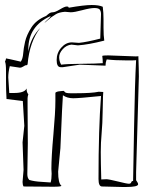

<svg xmlns="http://www.w3.org/2000/svg" viewBox="-22 -748 597 766"><path d="M289 -567 263 -570Q243 -568 228.5 -552Q214 -536 214 -520Q214 -504 222 -490Q243 -493 303 -493.5Q363 -494 388 -496Q388 -511 386 -525Q390 -527 410 -527L519 -523Q529 -523 530 -524Q532 -470 532 -443L521 -61V-29Q522 -27 525.5 -22Q529 -17 529 -13Q529 -2 481 -2H466L385 -4Q371 -4 371 -34Q371 -235 381 -365Q294 -356 270 -356Q246 -356 229 -368Q227 -350 219 -157L210 -63Q210 -17 223 -7Q223 -3 191 -3L72 -4Q68 -11 68 -22L72 -70L68 -180L75 -246Q75 -246 69 -345Q8 -353 4 -353Q2 -387 2 -424V-463Q2 -495 -2 -502Q2 -511 2 -515Q5 -515 61 -502Q69 -514 70.5 -534.5Q72 -555 78 -581.5Q84 -608 103 -638Q122 -668 161 -684Q163 -685 171 -692Q179 -699 188.5 -699Q198 -699 217 -710.5Q236 -722 244 -722Q252 -722 252 -718L251 -717Q314 -728 343.5 -728Q373 -728 388 -721Q391 -697 391 -672V-638Q391 -605 394 -586Q332 -570 289 -567ZM89 -176 87 -53Q87 -38 95 -30Q115 -24 143.5 -22.5Q172 -21 180 -20Q184 -33 184 -55L183 -74Q183 -122 191 -211Q199 -300 199 -346V-378Q204 -383 216.5 -384Q229 -385 231 -385.5Q233 -386 236.5 -381Q240 -376 259 -376H282Q344 -376 372 -382L390 -381L389 -365Q388 -344 387.5 -300Q387 -256 383.5 -217Q380 -178 380 -141Q380 -104 382 -32L402 -33Q412 -33 448 -24Q484 -15 492 -15Q500 -15 501.5 -20.5Q503 -26 509 -26Q510 -74 513 -244.5Q516 -415 521 -508Q514 -507 502 -507H483Q435 -507 404 -511Q403 -510 400 -498L399 -486L296 -490L229 -480H220Q204 -480 204 -508.5Q204 -537 222.5 -558Q241 -579 265 -579L293 -577Q324 -580 378 -594Q381 -681 381 -691.5Q381 -702 376.5 -709Q372 -716 355 -716Q338 -716 306.5 -707.5Q275 -699 260 -699L237 -701Q213 -699 200.5 -691Q188 -683 183 -679.5Q178 -676 168 -667Q158 -658 155 -656Q158 -661 168.5 -670Q179 -679 180 -684Q91 -644 91 -552V-543Q101 -599 139 -637Q96 -582 88 -491L85 -488H82Q79 -488 71.5 -483Q64 -478 57 -478L17 -484Q11 -460 11 -439L15 -377H34Q76 -377 84 -395Q84 -379 91 -372Q88 -362 88 -356V-325Z"/></svg>

Font: Londrina Sketch
Style: Regular
Weight: 400
Designer: Marcelo Magalhaes
Foundry: Marcelo Magalhaes
Version: Version 1.001 2011